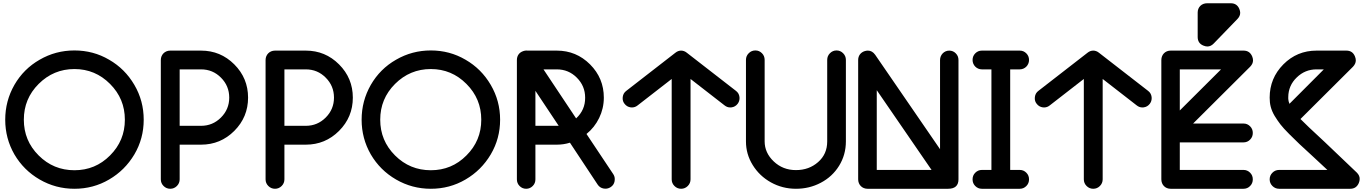

<svg xmlns="http://www.w3.org/2000/svg" viewBox="-20 -1106 8446 1184"><path d="M68.8 -153.8C106.9 -88.9 158.7 -37.1 224.6 1C290.5 39.1 361.8 58.1 439 58.1C516.6 58.1 587.9 39.1 652.8 1C718.3 -37.1 770 -88.9 808.6 -153.8C847.2 -219.2 866.2 -290.5 866.2 -367.7C866.2 -445.3 847.2 -516.6 808.6 -582.5C770 -648.4 718.3 -700.2 652.8 -737.8C587.9 -775.9 516.6 -794.9 439 -794.9C361.8 -794.9 290.5 -775.9 224.6 -737.8C158.7 -700.2 106.9 -648.4 68.8 -582.5C31.2 -516.6 12.2 -445.3 12.2 -367.7C12.2 -290.5 31.2 -219.2 68.8 -153.8ZM218.3 -588.4C279.3 -649.4 353 -680.2 439 -680.2C524.9 -680.2 598.1 -649.4 658.7 -588.4C719.7 -527.3 750 -454.1 750 -367.7C750 -281.7 719.7 -208.5 658.7 -147.5C598.1 -86.4 524.9 -56.2 439 -56.2C353 -56.2 279.3 -86.4 218.3 -147.5C157.2 -208.5 127 -281.7 127 -367.7C127 -454.1 157.2 -527.3 218.3 -588.4Z M971.7 0C971.7 16.1 977.5 29.8 988.8 41C1000 52.2 1013.7 58.1 1029.8 58.1C1045.9 58.1 1059.6 52.2 1070.8 41C1082 29.8 1087.9 16.1 1087.9 0V-213.9H1219.7C1299.8 -213.9 1368.2 -242.2 1424.8 -298.8C1481.4 -355.5 1509.8 -423.8 1509.8 -503.9C1509.8 -584 1481.4 -652.3 1424.8 -709C1368.2 -765.6 1299.8 -793.9 1219.7 -793.9H1029.8C996.6 -793.9 971.7 -769 971.7 -735.8ZM1087.9 -678.2H1219.7C1268.1 -678.2 1309.1 -661.1 1342.8 -627C1376.5 -593.3 1393.6 -552.2 1393.6 -503.9C1393.6 -456.1 1376.5 -415 1342.3 -380.9C1308.6 -347.2 1267.6 -330.1 1219.7 -330.1H1087.9Z M1617.7 0C1617.7 16.1 1623.5 29.8 1634.8 41C1646 52.2 1659.7 58.1 1675.8 58.1C1691.9 58.1 1705.6 52.2 1716.8 41C1728 29.8 1733.9 16.1 1733.9 0V-213.9H1865.7C1945.8 -213.9 2014.2 -242.2 2070.8 -298.8C2127.4 -355.5 2155.8 -423.8 2155.8 -503.9C2155.8 -584 2127.4 -652.3 2070.8 -709C2014.2 -765.6 1945.8 -793.9 1865.7 -793.9H1675.8C1642.6 -793.9 1617.7 -769 1617.7 -735.8ZM1733.9 -678.2H1865.7C1914.1 -678.2 1955.1 -661.1 1988.8 -627C2022.5 -593.3 2039.6 -552.2 2039.6 -503.9C2039.6 -456.1 2022.5 -415 1988.3 -380.9C1954.6 -347.2 1913.6 -330.1 1865.7 -330.1H1733.9Z M2266.6 -153.8C2304.7 -88.9 2356.4 -37.1 2422.4 1C2488.3 39.1 2559.6 58.1 2636.7 58.1C2714.4 58.1 2785.6 39.1 2850.6 1C2916 -37.1 2967.8 -88.9 3006.3 -153.8C3044.9 -219.2 3064 -290.5 3064 -367.7C3064 -445.3 3044.9 -516.6 3006.3 -582.5C2967.8 -648.4 2916 -700.2 2850.6 -737.8C2785.6 -775.9 2714.4 -794.9 2636.7 -794.9C2559.6 -794.9 2488.3 -775.9 2422.4 -737.8C2356.4 -700.2 2304.7 -648.4 2266.6 -582.5C2229 -516.6 2210 -445.3 2210 -367.7C2210 -290.5 2229 -219.2 2266.6 -153.8ZM2416 -588.4C2477.1 -649.4 2550.8 -680.2 2636.7 -680.2C2722.7 -680.2 2795.9 -649.4 2856.4 -588.4C2917.5 -527.3 2947.8 -454.1 2947.8 -367.7C2947.8 -281.7 2917.5 -208.5 2856.4 -147.5C2795.9 -86.4 2722.7 -56.2 2636.7 -56.2C2550.8 -56.2 2477.1 -86.4 2416 -147.5C2355 -208.5 2324.7 -281.7 2324.7 -367.7C2324.7 -454.1 2355 -527.3 2416 -588.4Z M3167.5 0C3167.5 16.1 3172.9 29.8 3184.1 41C3195.3 52.2 3208.5 58.1 3224.6 58.1C3240.7 58.1 3253.9 52.2 3265.1 41C3276.4 29.8 3281.7 16.1 3281.7 0V-213.9H3413.6C3441.4 -213.9 3468.8 -217.8 3494.6 -226.1L3665.5 32.2C3674.3 45.4 3686.5 53.7 3702.1 56.6C3706.1 57.1 3710 57.6 3713.9 57.6C3725.1 57.6 3735.8 54.2 3745.6 47.9C3758.8 39.6 3767.1 27.3 3770 11.7C3770.5 7.3 3771 3.4 3771 -0.5C3771.5 -11.7 3768.1 -22.5 3761.7 -32.2L3596.7 -279.8C3629.9 -306.6 3655.8 -339.4 3674.8 -378.4C3693.8 -417.5 3703.6 -459.5 3703.6 -503.9C3703.6 -584 3675.3 -652.3 3618.7 -709C3562 -765.6 3493.7 -793.9 3413.6 -793.9H3231.4C3230 -794.4 3228 -794.4 3226.6 -794.4C3221.2 -794.4 3215.8 -793.5 3210.4 -792C3210 -791.5 3209 -791 3207.5 -791C3182.1 -783.2 3167.5 -762.7 3167.5 -735.8ZM3413.6 -678.2C3461.9 -678.2 3503.4 -661.1 3537.1 -627C3571.3 -592.8 3588.4 -551.8 3588.4 -503.9C3588.9 -453.1 3570.3 -410.6 3532.7 -376L3331.5 -678.2ZM3281.7 -545.9 3425.3 -330.1H3281.7Z M3820.3 -508.3C3819.8 -505.9 3819.8 -502.9 3819.8 -500.5C3819.3 -487.8 3823.2 -476.1 3831.5 -465.8C3841.3 -453.1 3854 -445.8 3869.6 -443.8C3872.1 -443.4 3875 -443.4 3877.4 -443.4C3890.1 -443.4 3901.9 -447.8 3912.1 -456.1L4122.1 -619.1V0C4122.1 16.1 4127.9 29.8 4139.2 41C4150.4 52.2 4164.1 58.1 4180.2 58.1C4196.3 58.1 4210 52.2 4221.2 41C4232.4 29.8 4238.3 16.1 4238.3 0V-619.1L4448.2 -456.1C4458.5 -447.8 4470.2 -443.4 4482.9 -443.4C4485.4 -443.4 4488.3 -443.4 4490.7 -443.8C4506.3 -445.8 4519 -453.1 4528.8 -465.8C4536.6 -476.1 4540.5 -487.8 4540.5 -500.5C4540.5 -502.9 4540.5 -505.9 4540 -508.3C4538.1 -523.9 4530.8 -536.6 4518.1 -545.9L4215.3 -780.8C4193.8 -798.3 4166.5 -798.3 4145 -780.8L3842.3 -545.9C3829.6 -536.6 3822.3 -523.9 3820.3 -508.3Z M4580.1 -233.9C4580.1 -181.6 4593.8 -133.3 4621.6 -88.4C4649.4 -43.5 4686.5 -7.8 4733.9 18.6C4781.2 44.9 4833 58.1 4888.2 58.1C4943.4 58.1 4994.6 45.9 5041.5 21C5088.9 -3.9 5126.5 -38.6 5154.3 -83.5C5182.1 -128.4 5196.3 -178.7 5196.3 -233.9V-736.8C5196.3 -752.9 5190.4 -766.6 5179.2 -777.8C5168 -789.1 5154.3 -794.9 5138.7 -794.9C5123 -794.9 5109.4 -789.1 5098.1 -777.8C5086.9 -766.6 5081.1 -752.9 5081.1 -736.8V-233.9C5081.1 -181.6 5062.5 -139.2 5024.9 -106.4C4987.8 -73.7 4942.4 -57.1 4888.2 -57.1C4835 -57.1 4789.1 -74.7 4751.5 -110.4C4713.9 -146 4695.3 -187.5 4695.3 -233.9V-736.8C4695.3 -752.9 4689.9 -766.6 4678.7 -777.8C4667.5 -789.1 4654.3 -794.9 4638.2 -794.9C4622.1 -794.9 4608.4 -789.1 4597.2 -777.8C4585.9 -766.6 4580.1 -752.9 4580.1 -736.8V-233.9Z M5272 0C5272 33.2 5296.4 58.1 5329.6 58.1H5826.7C5869.1 58.1 5890.6 38.6 5890.6 0V-735.8C5890.6 -752 5885.3 -765.6 5874 -776.9C5863.3 -788.1 5849.6 -793.9 5833.5 -793.9C5801.8 -793.9 5776.9 -767.6 5776.9 -735.8V-186L5377 -768.1C5364.7 -785.2 5350.1 -793.9 5332 -793.9C5326.2 -793.9 5319.8 -793 5313 -791C5287.6 -783.2 5272 -762.7 5272 -735.8ZM5386.7 -549.8 5724.6 -58.1H5386.7Z M6034.7 -58.1C6018.6 -58.1 6005.4 -52.2 5994.1 -41C5982.9 -29.8 5977.5 -16.1 5977.5 0C5977.5 16.1 5982.9 29.8 5994.1 41C6005.4 52.2 6018.6 58.1 6034.7 58.1H6268.6C6284.7 58.1 6297.9 52.2 6309.1 41C6320.3 29.8 6325.7 16.1 6325.7 0C6325.7 -16.1 6320.3 -29.8 6309.1 -41C6297.9 -52.2 6284.7 -58.1 6268.6 -58.1H6209.5V-678.2H6268.6C6300.3 -678.2 6325.7 -704.1 6325.7 -735.8C6325.7 -752 6320.3 -765.6 6309.1 -776.9C6297.9 -788.1 6284.7 -793.9 6268.6 -793.9H6034.7C6018.6 -793.9 6005.4 -788.1 5994.1 -776.9C5982.9 -765.6 5977.5 -752 5977.5 -735.8C5977.5 -704.1 6002.9 -678.2 6034.7 -678.2H6093.8V-58.1H6034.7Z M6361.8 -508.3C6361.3 -505.9 6361.3 -502.9 6361.3 -500.5C6360.8 -487.8 6364.7 -476.1 6373 -465.8C6382.8 -453.1 6395.5 -445.8 6411.1 -443.8C6413.6 -443.4 6416.5 -443.4 6418.9 -443.4C6431.6 -443.4 6443.4 -447.8 6453.6 -456.1L6663.6 -619.1V0C6663.6 16.1 6669.4 29.8 6680.7 41C6691.9 52.2 6705.6 58.1 6721.7 58.1C6737.8 58.1 6751.5 52.2 6762.7 41C6773.9 29.8 6779.8 16.1 6779.8 0V-619.1L6989.7 -456.1C7000 -447.8 7011.7 -443.4 7024.4 -443.4C7026.9 -443.4 7029.8 -443.4 7032.2 -443.8C7047.9 -445.8 7060.5 -453.1 7070.3 -465.8C7078.1 -476.1 7082 -487.8 7082 -500.5C7082 -502.9 7082 -505.9 7081.5 -508.3C7079.6 -523.9 7072.3 -536.6 7059.6 -545.9L6756.8 -780.8C6735.4 -798.3 6708 -798.3 6686.5 -780.8L6383.8 -545.9C6371.1 -536.6 6363.8 -523.9 6361.8 -508.3Z M7141.6 0C7141.6 33.2 7165.5 58.1 7198.7 58.1H7648.4C7664.6 58.1 7678.2 52.2 7689 41C7700.2 29.8 7705.6 16.1 7705.6 0C7705.6 -16.1 7700.2 -29.8 7689 -41C7677.7 -52.2 7664.6 -58.1 7648.4 -58.1H7255.4V-228H7648.4C7664.6 -228 7678.2 -233.9 7689 -245.1C7700.2 -256.3 7705.6 -270 7705.6 -286.1C7705.6 -302.2 7700.2 -315.9 7689 -327.1C7677.7 -338.4 7664.6 -344.2 7648.4 -344.2H7337.4L7689.5 -694.8C7701.2 -707 7707 -719.7 7707 -733.9C7707 -741.7 7705.1 -750 7701.7 -758.3C7691.4 -782.2 7673.8 -793.9 7648.4 -793.9H7198.7C7165.5 -793.9 7141.6 -769 7141.6 -735.8ZM7365.7 -877.9C7365.7 -852.1 7377.4 -834 7401.4 -824.7C7409.7 -821.3 7418 -819.3 7425.3 -819.3C7439.9 -819.3 7453.1 -825.7 7464.8 -837.9L7610.8 -988.8C7622.1 -1000.5 7627.9 -1013.2 7627.9 -1026.9C7627.9 -1034.2 7626 -1042.5 7622.6 -1050.8C7612.8 -1074.2 7595.2 -1085.9 7569.8 -1085.9H7423.8C7390.1 -1085.9 7365.7 -1062 7365.7 -1028.8ZM7255.4 -678.2H7509.8L7255.4 -424.8Z M7867.7 -58.1C7851.6 -58.1 7837.9 -52.2 7826.7 -41C7815.4 -29.8 7809.6 -16.1 7809.6 0C7809.6 16.1 7815.4 29.8 7826.7 41C7837.9 52.2 7851.6 58.1 7867.7 58.1H8306.6C8331.5 58.1 8349.1 46.4 8359.4 22.5C8362.8 14.2 8364.7 5.9 8364.7 -2C8365.2 -16.1 8359.4 -28.8 8347.7 -41L8147.9 -231.4C8071.3 -302.2 8021.5 -349.1 7999.5 -372.1L8323.7 -694.8C8335 -707 8340.8 -719.7 8340.8 -733.9C8340.8 -741.7 8338.9 -750 8335.4 -758.3C8325.7 -782.2 8308.1 -793.9 8282.7 -793.9H8098.6C8018.6 -793.9 7950.2 -765.6 7894 -709C7837.9 -652.3 7809.6 -584 7809.6 -503.9C7809.6 -464.4 7816.9 -430.7 7840.3 -391.1C7852.5 -371.6 7864.3 -354 7876 -338.9C7887.7 -323.7 7905.8 -303.7 7930.2 -279.3L7993.7 -217.3L8074.7 -142.6L8165.5 -58.1ZM7924.3 -507.8C7924.8 -555.2 7942.4 -595.7 7976.6 -628.4C8010.7 -661.6 8051.3 -678.2 8098.6 -678.2H8143.6L7931.6 -465.8C7927.2 -476.6 7924.8 -486.8 7924.3 -496.1Z"/></svg>

Font: Nemoy
Style: Bold
Weight: 700
Designer: BSozoo
Foundry: BSozoo
Version: Version 001.000